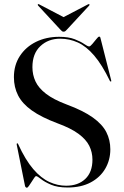

<svg xmlns="http://www.w3.org/2000/svg" viewBox="-20 -886 594 918"><path d="M303.5 10.5Q254.5 10.5 223.5 -3Q192.5 -16.5 175.5 -30.2Q158.5 -44 152 -44Q149.5 -44 143.5 -35.5Q137.5 -27 130.8 -16Q124 -5 118 3.2Q112 11.5 108.5 11.5Q106 11.5 103.8 9.8Q101.5 8 100 5L60 -194Q60 -196.5 60 -198Q60 -199.5 61 -200.5Q62.5 -201.5 64 -200.5Q65.5 -199.5 66.5 -197.5Q101.5 -121 139 -77.5Q176.5 -34 216 -16Q255.5 2 296 2Q353.5 2 387.8 -30.5Q422 -63 422 -122.5Q422 -158 406.8 -188.8Q391.5 -219.5 354.8 -246.5Q318 -273.5 253.5 -297Q177.5 -325.5 132 -358Q86.5 -390.5 66.5 -429.8Q46.5 -469 46.5 -517Q46.5 -574.5 74.8 -618Q103 -661.5 152 -685.8Q201 -710 262.5 -710Q308 -710 337.2 -698.5Q366.5 -687 382.8 -675.5Q399 -664 406.5 -664Q411.5 -664 421.5 -675.8Q431.5 -687.5 440.8 -699.2Q450 -711 454 -711Q456 -711 457.5 -710Q459 -709 460 -705.5L511.5 -502.5Q512 -500.5 512 -498.8Q512 -497 511 -496Q510 -495.5 508.2 -496.5Q506.5 -497.5 505.5 -499Q468 -576.5 430.2 -620.5Q392.5 -664.5 352.2 -682.8Q312 -701 268 -701Q210.5 -701 172.8 -665.2Q135 -629.5 135 -565Q135 -528 149.8 -496.5Q164.5 -465 200.2 -437.5Q236 -410 298.5 -386.5Q378 -357 423.8 -324.2Q469.5 -291.5 488.5 -254Q507.5 -216.5 507.5 -172Q507.5 -121 483.2 -79.5Q459 -38 413.5 -13.8Q368 10.5 303.5 10.5ZM303.5 -794 168.5 -864.5Q163.5 -867.5 161.5 -866Q160.5 -865 160.5 -863.2Q160.5 -861.5 162.5 -859L268.5 -744.5Q273 -739.5 276.2 -737Q279.5 -734.5 284 -734.5Q289 -734.5 292.2 -737Q295.5 -739.5 300 -744.5L406 -859Q408 -861.5 408 -863.2Q408 -865 407 -866Q405 -867.5 399.5 -864.5L264.5 -794Z"/></svg>

Font: Fraunces 120pt
Style: Regular
Weight: 400
Version: Version 1.000;[b76b70a41]